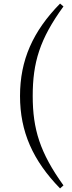

<svg xmlns="http://www.w3.org/2000/svg" viewBox="-20 -839 404 1074"><path d="M163 -302C163 -489 202 -620 335 -803L316 -819C164 -664 92 -503 92 -302C92 -102 164 59 316 215L335 198C204 16 163 -116 163 -302Z"/></svg>

Font: Harano Aji Mincho KR
Style: Regular
Weight: 400
Foundry: Masamichi Hosoda
Version: HaranoAjiMinchoKR-Regular version 20230610;ttx 4.39.4